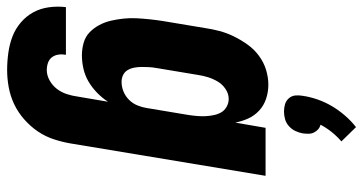

<svg xmlns="http://www.w3.org/2000/svg" viewBox="-278 -554 1043 552"><g transform="rotate(90 244.0 -278.5)"><path d="M170 223Q145 223 120 219.5Q95 216 73 207.5Q51 199 33 183.5Q15 168 4 148Q-7 128 -10.5 103.5Q-14 79 -11 54H126Q124 65 125.5 75.5Q127 86 133 94Q139 102 149 105.5Q159 109 170 109Q185 109 199.5 101Q214 93 224 80Q234 67 239 51.5Q244 36 246 21L261 -67Q250 -50 235 -35.5Q220 -21 203 -11Q186 -1 166.5 3.5Q147 8 128 8Q109 8 91.5 3Q74 -2 61.5 -14Q49 -26 40.5 -42Q32 -58 28 -75.5Q24 -93 22 -111.5Q20 -130 21 -149Q22 -168 24 -187Q26 -206 29 -225L49 -345Q52 -366 57.5 -387Q63 -408 73 -428.5Q83 -449 96.5 -468Q110 -487 129 -501Q148 -515 169.5 -521.5Q191 -528 212 -528Q233 -528 252.5 -521.5Q272 -515 286.5 -501.5Q301 -488 309 -470.5Q317 -453 321 -433L336 -520H474L381 40Q377 64 369 88.5Q361 113 346.5 134.5Q332 156 311.5 174Q291 192 267.5 203Q244 214 219 218.5Q194 223 170 223ZM204 -106Q218 -106 231.5 -111.5Q245 -117 255.5 -127.5Q266 -138 271.5 -151.5Q277 -165 279 -178L299 -298Q301 -311 302 -323Q303 -335 302.5 -347Q302 -359 299.5 -371Q297 -383 291.5 -392.5Q286 -402 275.5 -408Q265 -414 253 -414Q238 -414 224.5 -405Q211 -396 203 -382.5Q195 -369 190.5 -354.5Q186 -340 184 -326L164 -206Q162 -195 161.5 -184.5Q161 -174 161 -163.5Q161 -153 163 -142.5Q165 -132 170 -123.5Q175 -115 184 -110.5Q193 -106 204 -106ZM289 -573Q278 -573 268 -576Q258 -579 251 -587Q244 -595 243 -605.5Q242 -616 244 -627Q247 -648 254.5 -669.5Q262 -691 273.5 -710.5Q285 -730 300.5 -748Q316 -766 334 -780L375 -738Q360 -725 348 -710Q336 -695 327 -678Q335 -676 340.5 -671Q346 -666 349.5 -659Q353 -652 353 -643.5Q353 -635 352 -627Q350 -616 345 -605.5Q340 -595 331 -587Q322 -579 311 -576Q300 -573 289 -573Z"/></g></svg>

Font: Iosevka Curly Heavy
Style: Italic
Weight: 900
Italic angle: -9°
Monospace: yes
Designer: Belleve Invis
Foundry: Belleve Invis
Version: Version 22.1.2; ttfautohint (v1.8.4)